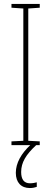

<svg xmlns="http://www.w3.org/2000/svg" viewBox="-20 -734 259 971"><path d="M87 136C87 88 111 48 163 0H181V-19L123 -22V-691L181 -695V-714H38V-695L98 -691V-22L38 -19V0H133C88 42 60 90 60 140C60 189 87 217 131 217C145 217 158 214 166 211V188C160 190 144 193 132 193C102 193 87 174 87 136Z"/></svg>

Font: Noto Sans Myanmar UI ExtraCondensed Thin
Style: Regular
Weight: 100
Width: 2
Designer: Monotype Design Team
Foundry: Monotype Imaging Inc.
Version: Version 2.103